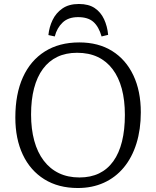

<svg xmlns="http://www.w3.org/2000/svg" viewBox="-20 -930 784 964"><path d="M371 14Q273 14 202.5 -30Q132 -74 94.5 -153.5Q57 -233 57 -340Q57 -458 95 -542Q133 -626 205 -671.5Q277 -717 378 -717Q474 -717 543 -674Q612 -631 649.5 -552Q687 -473 687 -366Q687 -280 665 -209.5Q643 -139 601.5 -89Q560 -39 501.5 -12.5Q443 14 371 14ZM379 -39Q435 -39 477.5 -59.5Q520 -80 549 -120.5Q578 -161 592.5 -219.5Q607 -278 607 -353Q607 -427 591.5 -484.5Q576 -542 545.5 -582.5Q515 -623 470.5 -644Q426 -665 367 -665Q311 -665 268 -644.5Q225 -624 195.5 -584Q166 -544 151 -486.5Q136 -429 136 -355Q136 -282 152 -223.5Q168 -165 199.5 -123.5Q231 -82 276 -60.5Q321 -39 379 -39ZM376 -910Q425 -910 455.5 -889.5Q486 -869 502.5 -833.5Q519 -798 523 -755L490 -747Q476 -796 449 -820Q422 -844 372 -844Q323 -844 294.5 -817Q266 -790 255 -747L223 -754Q227 -794 244 -829.5Q261 -865 293.5 -887.5Q326 -910 376 -910Z"/></svg>

Font: Literata 18pt Light
Style: Regular
Weight: 300
Designer: Latin by Veronika Burian and Jose Scaglione. Greek by Irene Vlachou. Cyrillic by Vera Evstafieva.
Foundry: TypeTogether
Version: Version 3.103;gftools[0.9.29]